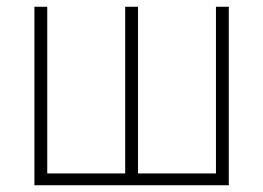

<svg xmlns="http://www.w3.org/2000/svg" viewBox="-20 -549 780 569"><path d="M82 0H658V-529H620V-35H389V-529H351V-35H120V-529H82Z"/></svg>

Font: Noto Sans SemiCondensed ExtraLight
Style: Regular
Weight: 200
Width: 4
Designer: Monotype Design Team
Foundry: Monotype Imaging Inc.
Version: Version 2.013